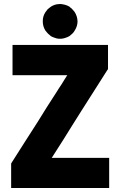

<svg xmlns="http://www.w3.org/2000/svg" viewBox="-20 -936 595 966"><path d="M283.2 -741.2Q280.3 -741.2 278.3 -741.2Q276.4 -741.2 274.4 -741.2Q263.7 -742.2 254.9 -746.1Q245.1 -749 236.3 -753.9Q228.5 -759.8 221.7 -766.6Q214.8 -773.4 209 -781.2Q195.3 -802.7 195.3 -827.1Q194.3 -852.5 208 -874Q213.9 -882.8 220.7 -890.6Q228.5 -897.5 237.3 -903.3Q255.9 -914.1 271.5 -915Q286.1 -916 283.2 -916Q294.9 -915 306.6 -912.1Q317.4 -909.2 328.1 -903.3Q335.9 -897.5 342.8 -890.6Q349.6 -883.8 355.5 -876Q369.1 -854.5 370.1 -829.1Q370.1 -804.7 356.4 -783.2Q351.6 -774.4 344.7 -767.6Q337.9 -760.7 330.1 -754.9Q320.3 -749 310.5 -746.1Q300.8 -742.2 289.1 -741.2Q287.1 -741.2 286.1 -741.2Q284.2 -741.2 283.2 -741.2ZM318.4 -557.6Q291 -557.6 263.7 -557.6Q235.4 -557.6 208 -557.6Q185.5 -557.6 163.1 -557.6Q141.6 -557.6 119.1 -557.6Q100.6 -557.6 81.1 -557.6Q62.5 -557.6 43 -557.6Q43 -560.5 43 -563.5Q43 -565.4 43 -568.4Q43 -583 43 -597.7Q43 -613.3 43 -627.9Q43 -638.7 43 -648.4Q43 -659.2 43 -668.9Q43 -679.7 43 -689.5Q43 -700.2 43 -710Q45.9 -710 47.9 -710Q50.8 -710 52.7 -710Q105.5 -710 157.2 -710Q210 -710 261.7 -710Q297.9 -710 334 -710Q370.1 -710 405.3 -710Q434.6 -710 463.9 -710Q494.1 -710 523.4 -710Q523.4 -707 523.4 -705.1Q523.4 -702.1 523.4 -700.2Q523.4 -687.5 523.4 -674.8Q523.4 -663.1 523.4 -650.4Q523.4 -641.6 523.4 -633.8Q523.4 -625 523.4 -616.2Q523.4 -609.4 523.4 -602.5Q523.4 -594.7 523.4 -587.9Q522.5 -587.9 522.5 -586.9Q521.5 -585.9 521.5 -585.9Q488.3 -533.2 455.1 -481.4Q421.9 -428.7 388.7 -377Q366.2 -340.8 343.8 -305.7Q321.3 -269.5 298.8 -233.4Q284.2 -210.9 269.5 -187.5Q254.9 -165 240.2 -141.6Q269.5 -141.6 298.8 -141.6Q328.1 -141.6 357.4 -141.6Q379.9 -141.6 403.3 -141.6Q426.8 -141.6 449.2 -141.6Q469.7 -141.6 489.3 -141.6Q508.8 -141.6 529.3 -141.6Q529.3 -139.6 529.3 -136.7Q529.3 -134.8 529.3 -131.8Q529.3 -117.2 529.3 -101.6Q529.3 -86.9 529.3 -72.3Q529.3 -61.5 529.3 -51.8Q529.3 -41 529.3 -31.2Q529.3 -20.5 529.3 -10.7Q529.3 0 529.3 9.8Q526.4 9.8 524.4 9.8Q521.5 9.8 518.6 9.8Q464.8 9.8 411.1 9.8Q357.4 9.8 303.7 9.8Q266.6 9.8 230.5 9.8Q193.4 9.8 156.2 9.8Q126 9.8 96.7 9.8Q66.4 9.8 36.1 9.8Q36.1 7.8 36.1 4.9Q36.1 2.9 36.1 0Q36.1 -12.7 36.1 -25.4Q36.1 -37.1 36.1 -49.8Q36.1 -58.6 36.1 -67.4Q36.1 -76.2 36.1 -84Q36.1 -91.8 36.1 -98.6Q36.1 -105.5 36.1 -113.3Q36.1 -113.3 37.1 -114.3Q37.1 -115.2 37.1 -115.2Q70.3 -167 103.5 -219.7Q136.7 -271.5 169.9 -323.2Q192.4 -359.4 214.8 -395.5Q238.3 -430.7 260.7 -466.8Q268.6 -478.5 275.4 -490.2Q283.2 -502 291 -513.7Q297.9 -525.4 304.7 -536.1Q311.5 -546.9 318.4 -557.6Z"/></svg>

Font: LeFont
Style: Bold
Weight: 800
Designer: Leryon MEDIA
Version: Version 1.0